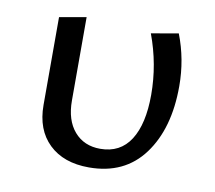

<svg xmlns="http://www.w3.org/2000/svg" viewBox="-57 -487 626 558"><g transform="rotate(10 256.5 -208.5)"><path d="M77 -150V-409L156 -423V-177Q156 -119 184.5 -86Q213 -53 261 -53Q320 -53 350 -100Q380 -147 380 -233Q380 -323 348 -409L428 -423Q456 -351 456 -272Q456 -147 399.5 -70.5Q343 6 238 6Q163 6 120 -35.5Q77 -77 77 -150Z"/></g></svg>

Font: Ysabeau Medium
Style: Regular
Weight: 500
Designer: Christian Thalmann (Catharsis Fonts)
Version: Version 0.003